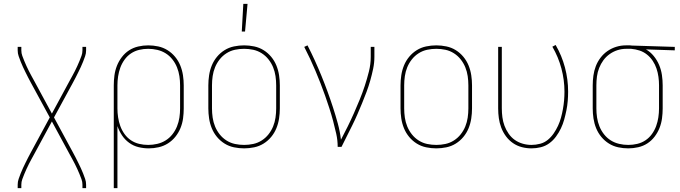

<svg xmlns="http://www.w3.org/2000/svg" viewBox="-20 -764 3540 999"><path d="M72 215V197Q72 181 77 167Q82 153 87.5 138.5Q93 124 99.5 110.5Q106 97 112.5 83.5Q119 70 126 56.5Q133 43 140 30L239 -153L140 -335Q133 -348 126 -361.5Q119 -375 112.5 -388.5Q106 -402 99.5 -415.5Q93 -429 87.5 -443.5Q82 -458 77 -472Q72 -486 72 -502V-520H91V-502Q91 -487 96 -473.5Q101 -460 106.5 -446.5Q112 -433 118 -420Q124 -407 130.5 -394Q137 -381 144 -368.5Q151 -356 158 -343L250 -173L342 -343Q349 -356 356 -368.5Q363 -381 369.5 -394Q376 -407 382 -420Q388 -433 393.5 -446.5Q399 -460 404 -473.5Q409 -487 409 -502V-520H428V-502Q428 -486 423 -472Q418 -458 412.5 -443.5Q407 -429 400.5 -415.5Q394 -402 387.5 -388.5Q381 -375 374 -361.5Q367 -348 360 -335L261 -153L360 30Q367 43 374 56.5Q381 70 387.5 83.5Q394 97 400.5 110.5Q407 124 412.5 138.5Q418 153 423 167Q428 181 428 197V215H409V197Q409 182 404 168.5Q399 155 393.5 141.5Q388 128 382 115Q376 102 369.5 89Q363 76 356 63.5Q349 51 342 38L250 -132L158 38Q151 51 144 63.5Q137 76 130.5 89Q124 102 118 115Q112 128 106.5 141.5Q101 155 96 168.5Q91 182 91 197V215Z M572 215V-320Q572 -346 575.5 -372Q579 -398 588.5 -422Q598 -446 614 -467Q630 -488 651.5 -502Q673 -516 699 -522Q725 -528 751 -528Q777 -528 803 -522.5Q829 -517 851.5 -503Q874 -489 891 -468.5Q908 -448 918 -423.5Q928 -399 932 -372.5Q936 -346 936 -320V-200Q936 -174 932.5 -148Q929 -122 919 -97.5Q909 -73 892.5 -52.5Q876 -32 854 -18Q832 -4 806 2Q780 8 754 8Q727 8 700.5 1.5Q674 -5 652 -21Q630 -37 615 -59.5Q600 -82 591 -108V215ZM751 -10Q775 -10 798.5 -15.5Q822 -21 842 -33.5Q862 -46 877 -65Q892 -84 901 -106.5Q910 -129 913.5 -152.5Q917 -176 917 -200V-320Q917 -344 913.5 -367.5Q910 -391 901 -413.5Q892 -436 877 -455Q862 -474 842 -486.5Q822 -499 798.5 -504.5Q775 -510 751 -510Q727 -510 704 -504.5Q681 -499 661.5 -486Q642 -473 628 -453.5Q614 -434 606 -412Q598 -390 594.5 -366.5Q591 -343 591 -320V-200Q591 -177 594.5 -153.5Q598 -130 606 -108Q614 -86 628 -66.5Q642 -47 661.5 -34Q681 -21 704 -15.5Q727 -10 751 -10Z M1250 8Q1224 8 1197.5 2.5Q1171 -3 1148.5 -17Q1126 -31 1109 -51.5Q1092 -72 1082 -96.5Q1072 -121 1068 -147.5Q1064 -174 1064 -200V-320Q1064 -346 1068 -372.5Q1072 -399 1082 -423.5Q1092 -448 1109 -468.5Q1126 -489 1148.5 -503Q1171 -517 1197.5 -522.5Q1224 -528 1250 -528Q1276 -528 1302.5 -522.5Q1329 -517 1351.5 -503Q1374 -489 1391 -468.5Q1408 -448 1418 -423.5Q1428 -399 1432 -372.5Q1436 -346 1436 -320V-200Q1436 -174 1432 -147.5Q1428 -121 1418 -96.5Q1408 -72 1391 -51.5Q1374 -31 1351.5 -17Q1329 -3 1302.5 2.5Q1276 8 1250 8ZM1250 -10Q1274 -10 1297.5 -15Q1321 -20 1341.5 -33Q1362 -46 1377 -65Q1392 -84 1401 -106Q1410 -128 1413.5 -152Q1417 -176 1417 -200V-320Q1417 -344 1413.5 -368Q1410 -392 1401 -414Q1392 -436 1377 -455Q1362 -474 1341.5 -487Q1321 -500 1297.5 -505Q1274 -510 1250 -510Q1226 -510 1202.5 -505Q1179 -500 1158.5 -487Q1138 -474 1123 -455Q1108 -436 1099 -414Q1090 -392 1086.5 -368Q1083 -344 1083 -320V-200Q1083 -176 1086.5 -152Q1090 -128 1099 -106Q1108 -84 1123 -65Q1138 -46 1158.5 -33Q1179 -20 1202.5 -15Q1226 -10 1250 -10ZM1238 -600 1246 -744H1268L1255 -600Z M1737 0Q1737 -34 1729.5 -68Q1722 -102 1713 -135.5Q1704 -169 1693.5 -201.5Q1683 -234 1671.5 -266.5Q1660 -299 1647.5 -331Q1635 -363 1621.5 -395Q1608 -427 1593.5 -458Q1579 -489 1563 -520L1580 -528Q1600 -489 1618 -449.5Q1636 -410 1652.5 -369.5Q1669 -329 1684 -288Q1699 -247 1712.5 -205.5Q1726 -164 1737.5 -122Q1749 -80 1754 -37Q1772 -71 1789 -105.5Q1806 -140 1821.5 -175Q1837 -210 1851.5 -245.5Q1866 -281 1878 -317.5Q1890 -354 1899.5 -392Q1909 -430 1909 -468V-520H1928V-468Q1928 -437 1921.5 -406Q1915 -375 1906.5 -345Q1898 -315 1887 -285.5Q1876 -256 1864 -227Q1852 -198 1839.5 -169Q1827 -140 1813 -112Q1799 -84 1785 -56Q1771 -28 1757 0Z M2250 8Q2224 8 2197.5 2.5Q2171 -3 2148.5 -17Q2126 -31 2109 -51.5Q2092 -72 2082 -96.5Q2072 -121 2068 -147.5Q2064 -174 2064 -200V-320Q2064 -346 2068 -372.5Q2072 -399 2082 -423.5Q2092 -448 2109 -468.5Q2126 -489 2148.5 -503Q2171 -517 2197.5 -522.5Q2224 -528 2250 -528Q2276 -528 2302.5 -522.5Q2329 -517 2351.5 -503Q2374 -489 2391 -468.5Q2408 -448 2418 -423.5Q2428 -399 2432 -372.5Q2436 -346 2436 -320V-200Q2436 -174 2432 -147.5Q2428 -121 2418 -96.5Q2408 -72 2391 -51.5Q2374 -31 2351.5 -17Q2329 -3 2302.5 2.5Q2276 8 2250 8ZM2250 -10Q2274 -10 2297.5 -15Q2321 -20 2341.5 -33Q2362 -46 2377 -65Q2392 -84 2401 -106Q2410 -128 2413.5 -152Q2417 -176 2417 -200V-320Q2417 -344 2413.5 -368Q2410 -392 2401 -414Q2392 -436 2377 -455Q2362 -474 2341.5 -487Q2321 -500 2297.5 -505Q2274 -510 2250 -510Q2226 -510 2202.5 -505Q2179 -500 2158.5 -487Q2138 -474 2123 -455Q2108 -436 2099 -414Q2090 -392 2086.5 -368Q2083 -344 2083 -320V-200Q2083 -176 2086.5 -152Q2090 -128 2099 -106Q2108 -84 2123 -65Q2138 -46 2158.5 -33Q2179 -20 2202.5 -15Q2226 -10 2250 -10Z M2745 8Q2720 8 2695 1.5Q2670 -5 2649 -19.5Q2628 -34 2612.5 -55Q2597 -76 2588 -100Q2579 -124 2575.5 -149Q2572 -174 2572 -200V-520H2591V-200Q2591 -177 2594 -154Q2597 -131 2605 -109.5Q2613 -88 2626.5 -68.5Q2640 -49 2658.5 -36Q2677 -23 2699.5 -16.5Q2722 -10 2745 -10Q2768 -10 2790.5 -16Q2813 -22 2830.5 -36.5Q2848 -51 2861 -70Q2874 -89 2883.5 -109.5Q2893 -130 2899 -152Q2905 -174 2909 -196.5Q2913 -219 2915 -241.5Q2917 -264 2917 -287Q2917 -348 2901 -408Q2885 -468 2854 -521L2871 -530Q2903 -475 2919.5 -413Q2936 -351 2936 -287Q2936 -263 2934 -238.5Q2932 -214 2927 -189.5Q2922 -165 2915.5 -141.5Q2909 -118 2898.5 -96Q2888 -74 2873 -53.5Q2858 -33 2838 -18.5Q2818 -4 2794 2Q2770 8 2745 8Z M3249 8Q3223 8 3197 2.5Q3171 -3 3148.5 -17Q3126 -31 3109 -51.5Q3092 -72 3082 -96.5Q3072 -121 3068 -147.5Q3064 -174 3064 -200V-320Q3064 -345 3067.5 -370.5Q3071 -396 3080 -419.5Q3089 -443 3104.5 -463.5Q3120 -484 3141 -498.5Q3162 -513 3186.5 -520.5Q3211 -528 3237 -528H3250Q3254 -528 3258.5 -528Q3263 -528 3267 -527L3491 -520V-502L3341 -507Q3364 -494 3381.5 -472.5Q3399 -451 3409.5 -426Q3420 -401 3424 -374Q3428 -347 3428 -320V-200Q3428 -174 3424.5 -148Q3421 -122 3411.5 -98Q3402 -74 3386 -53Q3370 -32 3348.5 -18Q3327 -4 3301 2Q3275 8 3249 8ZM3249 -10Q3273 -10 3296 -15.5Q3319 -21 3338.5 -34Q3358 -47 3372 -66.5Q3386 -86 3394 -108Q3402 -130 3405.5 -153.5Q3409 -177 3409 -200V-320Q3409 -342 3406 -364Q3403 -386 3396 -407Q3389 -428 3376.5 -447Q3364 -466 3346.5 -480Q3329 -494 3308 -501Q3287 -508 3264 -510H3238Q3215 -510 3193 -503Q3171 -496 3152 -482.5Q3133 -469 3119.5 -450.5Q3106 -432 3097.5 -410.5Q3089 -389 3086 -366Q3083 -343 3083 -320V-200Q3083 -176 3086.5 -152.5Q3090 -129 3099 -106.5Q3108 -84 3123 -65Q3138 -46 3158 -33.5Q3178 -21 3201.5 -15.5Q3225 -10 3249 -10Z"/></svg>

Font: Iosevka Curly Thin
Style: Regular
Weight: 100
Monospace: yes
Designer: Belleve Invis
Foundry: Belleve Invis
Version: Version 22.1.2; ttfautohint (v1.8.4)